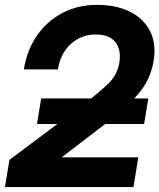

<svg xmlns="http://www.w3.org/2000/svg" viewBox="-25 -759 647 779"><path d="M-4.9 0 13.2 -110.4 317.9 -338.4Q372.1 -379.9 411.4 -416.7Q450.7 -453.6 459 -503.4Q467.8 -557.6 442.9 -588.4Q418 -619.1 362.3 -619.1Q306.2 -619.1 263.4 -581.5Q220.7 -543.9 210 -477.5H71.8Q84.5 -556.2 125.2 -615Q166 -673.8 228.5 -706.5Q291 -739.3 369.1 -739.3Q446.8 -739.3 502.4 -711.4Q558.1 -683.6 584 -632.3Q609.9 -581.1 598.1 -511.2Q585.4 -436 537.1 -379.2Q488.8 -322.3 402.8 -256.8L226.6 -121.6L226.1 -120.6H536.1L516.6 0ZM125 -255.9 142.1 -359.4H576.7L559.6 -255.9Z"/></svg>

Font: Inter Display
Style: Bold Italic
Weight: 700
Italic angle: -9.39999°
Designer: Rasmus Andersson
Foundry: rsms
Version: Version 4.000;git-a52131595